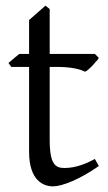

<svg xmlns="http://www.w3.org/2000/svg" viewBox="-20 -645 384 680"><path d="M330 -57 316 -82C292 -69 252 -50 209 -50C177 -50 156 -61 156 -150V-408H182C232 -408 264 -400 281 -391C287 -393 295 -400 306 -411L319 -426C324 -430 327 -435 330 -440L316 -454H156V-613L141 -625L83 -574V-454H48L10 -422L20 -408H83V-108C83 -5 134 15 168 15C200 15 263 -10 330 -57Z"/></svg>

Font: Temporarium
Style: Regular
Weight: 400
Version: Version 1.1